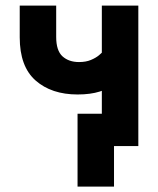

<svg xmlns="http://www.w3.org/2000/svg" viewBox="-20 -528 571 694"><path d="M436 -116.9H260.3V146.5H392.1V0H436ZM260.4 -186.5Q307.1 -186.5 340.6 -197.1Q374.1 -207.8 395 -221.4Q416 -235.1 425.9 -245.7Q435.8 -256.3 435.8 -256.3L359.9 -352.5Q359.9 -352.5 354.5 -345.1Q349.1 -337.6 337.6 -328.1Q326.2 -318.6 308.3 -311.2Q290.5 -303.7 265.6 -303.7Q228.8 -303.7 205.9 -324.3Q183.1 -345 183.1 -394.5V-507.8H51.3V-393.1Q51.3 -287.4 108.8 -236.9Q166.3 -186.5 260.4 -186.5ZM480 0V-507.8H348.1V0Z"/></svg>

Font: Giphurs
Style: Regular
Weight: 400
Version: Version 2.010